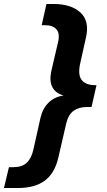

<svg xmlns="http://www.w3.org/2000/svg" viewBox="-108 -756 540 967"><path d="M-88 191 -63 86H-41Q3 86 26.5 64Q50 42 60 -2L96 -163Q107 -210 136.5 -239Q166 -268 212 -275Q171 -287 155.5 -317.5Q140 -348 150 -396L184 -542Q195 -587 176.5 -608Q158 -629 120 -629H102L126 -736H161Q250 -736 297 -693Q344 -650 325 -567L296 -437Q283 -379 303.5 -353Q324 -327 372 -327H378L353 -217H329Q289 -217 262.5 -198Q236 -179 225 -132L186 37Q168 116 118 153.5Q68 191 -20 191Z"/></svg>

Font: Kantumruy Pro
Style: Bold Italic
Weight: 700
Italic angle: -13°
Version: Version 1.002